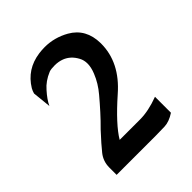

<svg xmlns="http://www.w3.org/2000/svg" viewBox="-144 -772 648 648"><g transform="rotate(-45 179.5 -448.5)"><path d="M40.5 -210.4V-245.1Q40.5 -274.9 58.6 -297.4Q74.7 -317.9 110.4 -356.4Q130.9 -376.5 151.1 -398.9Q171.4 -421.4 189.9 -443.4Q214.8 -472.7 228 -505.9Q236.8 -527.3 236.8 -545.4Q236.8 -562 229.5 -575.2Q214.4 -603.5 187.5 -613.8Q171.9 -619.6 154.3 -619.6Q135.3 -619.6 127 -616.2Q95.2 -603 75.7 -580.1Q54.2 -556.2 44.4 -535.2L37.6 -601.6Q40 -610.8 44.9 -619.6Q79.1 -675.8 146 -685.1Q160.2 -687 173.8 -687Q219.7 -687 261.2 -663.6Q315.9 -632.3 316.9 -563V-561Q316.9 -470.7 235.8 -400.4Q158.2 -332 131.3 -286.6H228.5Q268.6 -286.6 318.4 -305.2V-229Q292.5 -211.9 269.8 -211.2Q247.1 -210.4 228.5 -210.4Z"/></g></svg>

Font: Caudex
Style: Bold
Weight: 700
Version: Version 1.01